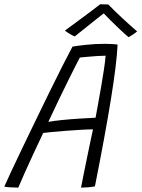

<svg xmlns="http://www.w3.org/2000/svg" viewBox="-48 -870 662 898"><path d="M37.5 7.5Q22 7.5 2 6.2Q-18 5 -28 3Q-18 -20 3.5 -66Q25 -112 54 -172.5Q83 -233 115.5 -300Q148 -367 180.2 -433Q212.5 -499 241.2 -555.8Q270 -612.5 291 -652Q309 -655.5 352.8 -660.2Q396.5 -665 440.5 -665Q455.5 -665 472 -664.2Q488.5 -663.5 502 -661.5Q498 -574 471 -407Q444 -240 396 1.5Q382.5 4.5 364.5 6Q346.5 7.5 331 7.5Q334 -10.5 341.8 -47.8Q349.5 -85 358.2 -128.2Q367 -171.5 375 -209.2Q383 -247 387 -265Q367 -265 331.5 -263Q296 -261 257.8 -258Q219.5 -255 190.5 -252.2Q161.5 -249.5 154 -248Q130.5 -199 107.8 -149.8Q85 -100.5 66.5 -59.2Q48 -18 37.5 7.5ZM178 -300Q202 -304.5 241 -308.5Q280 -312.5 322.2 -315.2Q364.5 -318 399 -319.5Q402.5 -338 409.2 -375.2Q416 -412.5 423.8 -457Q431.5 -501.5 437.8 -542.5Q444 -583.5 446 -609.5Q432.5 -609.5 407.5 -608Q382.5 -606.5 359 -604.2Q335.5 -602 325.5 -601Q313 -578 273 -497.5Q233 -417 178 -300ZM458.5 -849Q487 -819.5 525.5 -783.8Q564 -748 593.5 -723Q582.5 -714 572.2 -707.5Q562 -701 553.5 -696Q539.5 -707.5 516.2 -729.2Q493 -751 470.8 -773Q448.5 -795 437 -807.5Q426 -799 401 -779Q376 -759 348.2 -736.8Q320.5 -714.5 301.5 -699.5Q294 -702 278.2 -711.5Q262.5 -721 255.5 -727Q284.5 -748 319.2 -773.8Q354 -799.5 382.5 -820.8Q411 -842 420.5 -850Q427 -850 438.5 -849.8Q450 -849.5 458.5 -849Z"/></svg>

Font: Grandstander ExtraLight
Style: Italic
Weight: 200
Italic angle: -15°
Designer: Tyler Finck
Foundry: Etcetera Type Co
Version: Version 1.200; ttfautohint (v1.8.3)